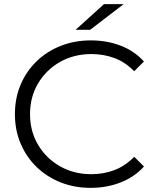

<svg xmlns="http://www.w3.org/2000/svg" viewBox="-20 -901 753 927"><path d="M418 6Q339 6 272.5 -20.5Q206 -47 156.5 -95Q107 -143 79.5 -208Q52 -273 52 -350Q52 -427 79.5 -492Q107 -557 156.5 -605Q206 -653 273 -679.5Q340 -706 419 -706Q496 -706 562.5 -680.5Q629 -655 675 -604L628 -557Q585 -601 533 -620.5Q481 -640 421 -640Q337 -640 270 -602Q203 -564 164 -498.5Q125 -433 125 -350Q125 -267 164 -201.5Q203 -136 270 -98Q337 -60 421 -60Q481 -60 533 -80Q585 -100 628 -144L675 -97Q629 -46 562 -20Q495 6 418 6ZM345 -757 482 -881H577L415 -757Z"/></svg>

Font: Montserrat
Style: Regular
Weight: 400
Designer: Julieta Ulanovsky
Foundry: Julieta Ulanovsky
Version: Version 9.000; ttfautohint (v1.8.4.7-5d5b)